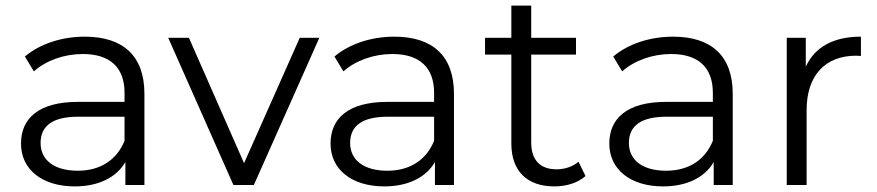

<svg xmlns="http://www.w3.org/2000/svg" viewBox="-20 -661 3133 686"><path d="M247 5C332 5 396 -27 428 -82V0H496V-326C496 -461 420 -530 283 -530C200 -530 122 -504 69 -459L101 -406C145 -445 209 -468 276 -468C373 -468 425 -420 425 -329V-297H258C117 -297 55 -237 55 -148C55 -56 130 5 247 5ZM125 -150C125 -213 170 -244 260 -244H425V-158C397 -89 338 -51 258 -51C174 -51 125 -89 125 -150Z M814 0H887L1121 -526H1051L852 -78L655 -526H581Z M1353 5C1438 5 1502 -27 1534 -82V0H1602V-326C1602 -461 1526 -530 1389 -530C1306 -530 1228 -504 1175 -459L1207 -406C1251 -445 1315 -468 1382 -468C1479 -468 1531 -420 1531 -329V-297H1364C1223 -297 1161 -237 1161 -148C1161 -56 1236 5 1353 5ZM1231 -150C1231 -213 1276 -244 1366 -244H1531V-158C1503 -89 1444 -51 1364 -51C1280 -51 1231 -89 1231 -150Z M1807 -466V-148C1807 -51 1862 5 1961 5C2004 5 2045 -8 2072 -32L2047 -83C2027 -66 1998 -56 1969 -56C1910 -56 1878 -89 1878 -152V-466H2038V-526H1878V-641H1807V-526H1713V-466Z M2349 5C2434 5 2498 -27 2530 -82V0H2598V-326C2598 -461 2522 -530 2385 -530C2302 -530 2224 -504 2171 -459L2203 -406C2247 -445 2311 -468 2378 -468C2475 -468 2527 -420 2527 -329V-297H2360C2219 -297 2157 -237 2157 -148C2157 -56 2232 5 2349 5ZM2227 -150C2227 -213 2272 -244 2362 -244H2527V-158C2499 -89 2440 -51 2360 -51C2276 -51 2227 -89 2227 -150Z M2862 0V-268C2862 -391 2928 -462 3039 -462L3056 -461V-530C2959 -530 2892 -494 2859 -423V-526H2791V0Z"/></svg>

Font: Malon Grotesk
Style: Regular
Weight: 400
Designer: Julieta Ulanovsky
Foundry: Julieta Ulanovsky
Version: Version 7.200